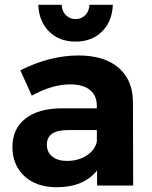

<svg xmlns="http://www.w3.org/2000/svg" viewBox="-20 -776 636 803"><path d="M32 -161Q32 -237 85.5 -279.5Q139 -322 237 -323H385V-333Q385 -376 356.5 -399.5Q328 -423 273 -423Q198 -423 113 -376L65 -482Q189 -544 308 -544Q416 -544 475.5 -493Q535 -442 536 -351L537 0H386V-63Q330 7 217 7Q132 7 82 -39.5Q32 -86 32 -161ZM140 -756H238Q239 -729 255.5 -712.5Q272 -696 296 -696Q320 -696 336.5 -712.5Q353 -729 354 -756H452Q449 -686 406.5 -644Q364 -602 296 -602Q228 -602 185.5 -644Q143 -686 140 -756ZM176 -171Q176 -140 198.5 -121.5Q221 -103 260 -103Q308 -103 343 -126Q378 -149 385 -184V-232H264Q176 -232 176 -171Z"/></svg>

Font: Trueno
Style: SBd
Weight: 600
Designer: Julieta Ulanovsky
Foundry: Julieta Ulanovsky
Version: Version 3.001b